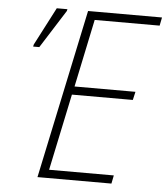

<svg xmlns="http://www.w3.org/2000/svg" viewBox="-52 -760 702 807"><g transform="rotate(5 299.5 -357.0)"><path d="M136 0H448L455 -35H182L250 -358H507L515 -393H258L318 -679H592L599 -714H287ZM70 -545H96L198 -706L200 -714H155L72 -554Z"/></g></svg>

Font: Noto Sans SemiCondensed ExtraLight
Style: Italic
Weight: 200
Width: 4
Italic angle: -12°
Designer: Monotype Design Team
Foundry: Monotype Imaging Inc.
Version: Version 2.013